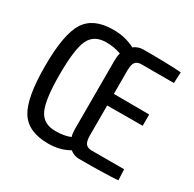

<svg xmlns="http://www.w3.org/2000/svg" viewBox="-156 -868 1057 1047"><g transform="rotate(30 372.0 -345.0)"><path d="M701 -73 704 -5Q629 1 459 1Q428 1 402 -20Q346 13 271 13Q146 13 96 -65.5Q46 -144 46 -345Q46 -546 96 -624.5Q146 -703 271 -703Q346 -703 407 -671Q433 -691 467 -691Q632 -691 704 -685L701 -616H497Q470 -616 458.5 -600.5Q447 -585 447 -550V-401L670 -400V-329L447 -328V-140Q447 -104 458.5 -88.5Q470 -73 497 -73ZM138 -345Q138 -187 166.5 -126.5Q195 -66 271 -66Q327 -66 365 -82Q359 -103 359 -129V-561Q359 -587 365 -608Q323 -624 271 -624Q195 -624 166.5 -564.5Q138 -505 138 -345Z"/></g></svg>

Font: exo2condensed_r
Style: Regular
Weight: 400
Width: 3
Designer: Natanael Gama
Version: Version 1.001;PS 001.001;hotconv 1.0.70;makeotf.lib2.5.58329